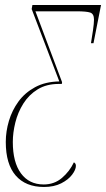

<svg xmlns="http://www.w3.org/2000/svg" viewBox="-20 -734 422 764"><path d="M155 10Q82 10 42.5 -35.5Q3 -81 3 -169Q3 -211 15.5 -253Q28 -295 53.5 -330Q79 -365 119.5 -387Q160 -409 216 -410L106 -698L109 -714H382L352 -562H342Q346 -586 350 -613.5Q354 -641 354 -656Q354 -679 339 -684Q324 -689 285 -689H121L227 -407L226 -400H214Q165 -400 130 -378.5Q95 -357 73 -322Q51 -287 41 -246.5Q31 -206 31 -169Q31 -88 63.5 -44Q96 0 154 0Q196 0 226.5 -26Q257 -52 274 -88Q282 -84 282 -74Q282 -59 267 -39Q252 -19 223.5 -4.5Q195 10 155 10Z"/></svg>

Font: Noto Serif Display ExtraCondensed Thin
Style: Italic
Weight: 100
Width: 2
Italic angle: -12°
Designer: Monotype Design Team
Foundry: Monotype Imaging Inc.
Version: Version 2.009